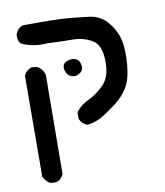

<svg xmlns="http://www.w3.org/2000/svg" viewBox="-74 -422 648 752"><g transform="rotate(-10 250.0 -46.0)"><path d="M65.4 266.6Q48.3 257.3 39.6 238.8L39.1 237.8V236.3L41 -162.1V-163.6L41.5 -164.6Q50.3 -183.1 70.3 -190.9L71.3 -191.4H72.8L92.3 -189.5H93.8L94.7 -188.5Q115.2 -176.8 121.6 -154.8L122.1 -154.3V-153.3L119.1 239.3V240.2L118.7 241.2Q116.2 248 112.1 253.4Q107.9 258.8 102.3 262.5Q96.7 266.1 89.8 268.1L88.9 268.6H87.4L67.9 267.6H66.9ZM246.6 67.9Q227.1 59.1 219.2 40.5L218.8 39.1V38.1V15.6V13.7L219.7 12.2Q237.8 -12.7 270.5 -27.8Q285.6 -34.7 301.3 -46.1Q316.9 -57.6 332.5 -72.8Q362.3 -103 361.3 -166.5Q360.4 -229 327.6 -249.5Q315.9 -256.3 303.5 -261Q291 -265.6 277.3 -268.1Q263.7 -270.5 249 -270.5Q203.1 -270.5 150.4 -273.4Q92.3 -268.6 47.4 -290.5L45.9 -291L44.9 -292.5Q33.7 -307.1 37.1 -329.1V-329.6L37.6 -330.1Q41.5 -340.3 48.3 -347.7Q55.2 -355 65.4 -358.9L66.4 -359.4H67.4Q195.3 -360.4 243.2 -356.4Q254.9 -355.5 266.4 -354.2Q277.8 -353 289.1 -351.8Q300.3 -350.6 311 -349.4Q321.8 -348.1 332.5 -346.7Q339.8 -345.7 346.7 -343.8Q353.5 -341.8 359.9 -339.1Q366.2 -336.4 372.3 -333Q378.4 -329.6 384 -325.2Q389.6 -320.8 394.8 -315.7Q399.9 -310.5 404.3 -304.2Q418.5 -286.6 427.2 -268.1Q436 -249.5 439.9 -230Q447.3 -191.9 442.4 -134.8Q437.5 -77.1 417 -45.4Q397 -14.6 371.6 4.9Q347.2 23.4 317.9 43Q287.1 63.5 250 68.4H248ZM234.4 -127.9Q225.1 -128.4 217.8 -131.3Q210.4 -134.3 205.6 -140.1Q200.7 -146 198.2 -154.3Q190.4 -179.7 209.5 -189.9Q227.1 -198.7 244.6 -193.8Q264.2 -188 266.6 -162.6Q269 -136.2 235.8 -127.9H234.9Z"/></g></svg>

Font: NaikaiFont
Style: SemiBold
Weight: 600
Version: Version 1.89